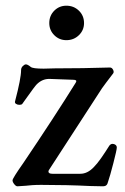

<svg xmlns="http://www.w3.org/2000/svg" viewBox="-20 -649 438 674"><path d="M24 -16Q24 -23 62 -77Q170 -237 246 -359Q248 -363 248 -364Q248 -369 236 -369L153 -372Q128 -372 109 -353Q102 -346 73 -305L58 -284Q55 -281 48 -281Q41 -281 36 -284.5Q31 -288 33 -294Q54 -374 54 -403Q54 -411 60 -417Q66 -423 71 -423Q77 -423 88 -414Q95 -408 133 -408L172 -409Q271 -409 366 -412Q373 -412 377 -404Q381 -396 377 -391Q347 -352 338 -339L153 -54Q150 -50 150 -47Q150 -39 164 -39H262Q287 -39 309 -62Q321 -74 335 -94Q349 -114 364 -138Q369 -144 375 -144Q381 -144 385.5 -140.5Q390 -137 390 -131Q390 -123 378 -76.5Q366 -30 359 -10Q356 5 342 5L296 4Q216 0 124 0Q106 0 92.5 1Q79 2 71 3L41 5Q36 5 30 -2.5Q24 -10 24 -16ZM153 -568Q153 -594 170.5 -611.5Q188 -629 213 -629Q239 -629 257 -611.5Q275 -594 275 -568Q275 -543 257 -525.5Q239 -508 213 -508Q188 -508 170.5 -525.5Q153 -543 153 -568Z"/></svg>

Font: EB Garamond Medium
Style: Regular
Weight: 500
Designer: Georg Duffner and Octavio Pardo
Foundry: Georg Duffner
Version: Version 1.000